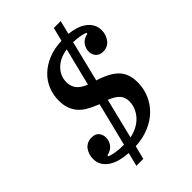

<svg xmlns="http://www.w3.org/2000/svg" viewBox="-251 -880 1062 1062"><g transform="rotate(-45 280.0 -349.0)"><path d="M185 2Q152 0 122.5 -7.5Q93 -15 70.5 -29.5Q48 -44 35 -65Q22 -86 22 -115Q22 -132 27.5 -148.5Q33 -165 42.5 -177.5Q52 -190 66.5 -197Q81 -204 99 -204Q128 -205 142.5 -188Q157 -171 157 -147Q157 -121 141 -100Q125 -79 93 -72L92 -65Q112 -57 137 -53Q162 -49 199 -49L262 -303L252 -307Q217 -321 191.5 -336.5Q166 -352 149.5 -372.5Q133 -393 124.5 -418.5Q116 -444 116 -478Q116 -522 132.5 -561.5Q149 -601 180.5 -631Q212 -661 257.5 -679.5Q303 -698 361 -700L381 -780H435L415 -700Q443 -697 469.5 -689Q496 -681 516 -666.5Q536 -652 548 -631.5Q560 -611 560 -583Q560 -566 554.5 -550Q549 -534 539.5 -521.5Q530 -509 515.5 -501.5Q501 -494 483 -494Q454 -494 439.5 -511Q425 -528 425 -551Q425 -577 441 -598.5Q457 -620 489 -626L490 -634Q470 -641 450 -644.5Q430 -648 401 -649L342 -409L357 -404Q433 -378 465 -340Q497 -302 497 -240Q497 -192 479 -149Q461 -106 428 -73.5Q395 -41 347 -20.5Q299 0 239 3L219 82H165ZM253 -52Q283 -58 308.5 -71.5Q334 -85 352 -104.5Q370 -124 380 -148Q390 -172 390 -198Q390 -231 370.5 -251.5Q351 -272 311 -288ZM348 -646Q315 -641 291 -629Q267 -617 250.5 -599.5Q234 -582 226 -561.5Q218 -541 218 -519Q218 -488 234.5 -465Q251 -442 293 -425Z"/></g></svg>

Font: IBM Plex Serif SmBld
Style: Italic
Weight: 600
Italic angle: -14°
Designer: Mike Abbink, Paul van der Laan, Pieter van Rosmalen
Foundry: Bold Monday
Version: Version 3.001